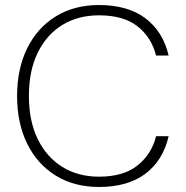

<svg xmlns="http://www.w3.org/2000/svg" viewBox="-20 -732 739 764"><path d="M374 12Q275 12 201.5 -33.5Q128 -79 88 -160.5Q48 -242 48 -350Q48 -458 88 -539.5Q128 -621 201.5 -666.5Q275 -712 374 -712Q489 -712 559 -659Q629 -606 651 -511H601Q583 -583 527.5 -627Q472 -671 374 -671Q291 -671 228.5 -633Q166 -595 130.5 -523Q95 -451 95 -350Q95 -250 130.5 -178Q166 -106 228.5 -67.5Q291 -29 374 -29Q471 -29 527 -73.5Q583 -118 601 -190H651Q629 -94 559 -41Q489 12 374 12Z"/></svg>

Font: DM Sans ExtraLight
Style: Regular
Weight: 200
Designer: Colophon Foundry, Jonny Pinhorn
Foundry: Colophon Foundry
Version: Version 4.004; ttfautohint (v1.8.4.7-5d5b)